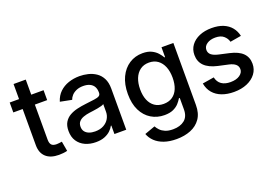

<svg xmlns="http://www.w3.org/2000/svg" viewBox="-116 -1019 2273 1582"><g transform="rotate(-20 1021.0 -228.0)"><path d="M306.2 -539.1V-452.1H9.3V-539.1ZM91.3 -671.4H198.2V-145Q198.2 -113.3 211.4 -98.6Q224.6 -84 256.3 -84Q265.6 -84 279.3 -85.7Q293 -87.4 302.7 -88.9L317.9 -2.9Q301.3 1.5 282.2 3.4Q263.2 5.4 244.6 5.4Q170.9 5.4 131.1 -31Q91.3 -67.4 91.3 -135.3Z M567.4 11.2Q515.6 11.2 474.1 -7.6Q432.6 -26.4 408.4 -63Q384.3 -99.6 384.3 -152.8Q384.3 -198.7 402.1 -228.3Q419.9 -257.8 449.7 -274.9Q479.5 -292 516.8 -300.8Q554.2 -309.6 593.3 -314Q641.6 -319.8 671.1 -323.7Q700.7 -327.6 714.6 -335.9Q728.5 -344.2 728.5 -363.3V-366.2Q728.5 -396 716.8 -416.7Q705.1 -437.5 681.6 -448.7Q658.2 -460 624 -460Q589.4 -460 564 -449Q538.6 -438 522.7 -420.7Q506.8 -403.3 500.5 -383.8L399.4 -403.8Q414.6 -453.1 447.5 -484.6Q480.5 -516.1 525.9 -531.5Q571.3 -546.9 623 -546.9Q659.2 -546.9 696.5 -538.1Q733.9 -529.3 765.4 -508.3Q796.9 -487.3 815.9 -451.2Q835 -415 835 -360.4V0H731.4V-74.2H727.1Q716.3 -53.2 695.8 -33.7Q675.3 -14.2 643.6 -1.5Q611.8 11.2 567.4 11.2ZM590.8 -74.2Q635.3 -74.2 666 -91.3Q696.8 -108.4 712.9 -136.2Q729 -164.1 729 -195.8V-263.7Q723.6 -258.3 708 -253.9Q692.4 -249.5 672.4 -245.8Q652.3 -242.2 632.8 -239.5Q613.3 -236.8 598.6 -234.9Q569.3 -231 544.2 -221.9Q519 -212.9 504.2 -196Q489.3 -179.2 489.3 -151.4Q489.3 -126 502.2 -108.9Q515.1 -91.8 538.1 -83Q561 -74.2 590.8 -74.2Z M1200.7 214.8Q1137.2 214.8 1090.6 198.2Q1043.9 181.6 1013.9 152.6Q983.9 123.5 970.7 86.9L1063 53.7Q1072.3 71.3 1088.9 88.6Q1105.5 106 1132.3 117.4Q1159.2 128.9 1200.2 128.9Q1262.7 128.9 1300.8 98.4Q1338.9 67.9 1338.9 5.4V-95.2H1331.5Q1319.8 -74.7 1301 -54Q1282.2 -33.2 1251.5 -19Q1220.7 -4.9 1174.3 -4.9Q1109.9 -4.9 1058.3 -36.1Q1006.8 -67.4 977.3 -126.7Q947.8 -186 947.8 -271.5Q947.8 -356.4 977.3 -418.2Q1006.8 -480 1058.3 -513.4Q1109.9 -546.9 1175.3 -546.9Q1222.2 -546.9 1253.2 -531.7Q1284.2 -516.6 1303.7 -494.6Q1323.2 -472.7 1334.5 -452.6H1340.3V-539.1H1444.3V4.9Q1444.3 77.6 1412.1 124Q1379.9 170.4 1324.7 192.6Q1269.5 214.8 1200.7 214.8ZM1198.7 -94.2Q1244.1 -94.2 1275.9 -115.7Q1307.6 -137.2 1324.2 -177.2Q1340.8 -217.3 1340.8 -272.9Q1340.8 -327.6 1324.2 -368.7Q1307.6 -409.7 1275.9 -432.9Q1244.1 -456.1 1198.7 -456.1Q1152.8 -456.1 1120.8 -432.4Q1088.9 -408.7 1072.5 -367.4Q1056.2 -326.2 1056.2 -272.9Q1056.2 -218.3 1072.8 -178.2Q1089.4 -138.2 1121.1 -116.2Q1152.8 -94.2 1198.7 -94.2Z M1777.8 11.7Q1718.3 11.7 1671.9 -5.9Q1625.5 -23.4 1596.2 -57.9Q1566.9 -92.3 1558.1 -142.1L1659.7 -158.7Q1669.4 -116.2 1699.5 -95.5Q1729.5 -74.7 1777.8 -74.7Q1829.1 -74.7 1859.4 -95.9Q1889.6 -117.2 1889.6 -147.5Q1889.6 -173.8 1870.4 -190.7Q1851.1 -207.5 1813.5 -215.8L1722.7 -235.8Q1647.5 -252.9 1610.4 -290.3Q1573.2 -327.6 1573.2 -386.2Q1573.2 -434.6 1599.9 -470.7Q1626.5 -506.8 1673.3 -526.9Q1720.2 -546.9 1781.2 -546.9Q1840.3 -546.9 1883.1 -529.1Q1925.8 -511.2 1951.9 -479Q1978 -446.8 1987.3 -403.8L1890.1 -387.2Q1882.3 -418 1856.4 -440.4Q1830.6 -462.9 1782.7 -462.9Q1738.3 -462.9 1709.2 -442.9Q1680.2 -422.9 1680.2 -391.6Q1680.2 -364.7 1700.2 -348.1Q1720.2 -331.5 1762.7 -321.8L1850.1 -302.2Q1926.3 -285.2 1962.6 -249Q1999 -212.9 1999 -155.8Q1999 -106.4 1970.7 -68.6Q1942.4 -30.8 1892.6 -9.5Q1842.8 11.7 1777.8 11.7Z"/></g></svg>

Font: Inter 18pt Medium
Style: Regular
Weight: 500
Designer: Rasmus Andersson
Foundry: rsms
Version: Version 4.001;git-66647c0bb